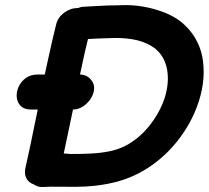

<svg xmlns="http://www.w3.org/2000/svg" viewBox="-20 -749 835 768"><path d="M151 -1Q175 -3 231 -2Q292 -1 324 -3Q446 -10 533 -55Q620 -100 685 -179Q748 -257 776 -346Q805 -438 789 -523Q772 -606 704 -662Q674 -685 635 -700Q558 -729 482 -728.5Q406 -728 331 -723Q321 -722 316 -722Q304 -722 292 -717Q262 -717 237 -698.5Q212 -680 205 -653Q190 -595 159 -451H132Q103 -451 83.5 -437Q64 -423 54.5 -402Q45 -381 47 -360Q49 -339 63 -325Q77 -311 103 -311H131Q96 -138 81 -74Q77 -52 86 -35Q95 -18 116 -11Q131 0 151 -1ZM261 -133Q245 -135 235 -135Q244 -176 272 -311Q294 -311 312.5 -323.5Q331 -336 343 -354.5Q355 -373 356.5 -393.5Q358 -414 344 -430Q328 -450 300 -451Q323 -560 332 -593Q390 -596 438 -597Q486 -598 529 -588Q571 -577 599 -556Q638 -525 648 -472.5Q658 -420 639 -358Q619 -298 577.5 -246Q536 -194 482 -166Q430 -139 345 -135Q317 -133 261 -133Z"/></svg>

Font: Balsamiq Sans
Style: Bold Italic
Weight: 700
Italic angle: -12°
Designer: Michael Angeles
Foundry: Balsamiq SRL
Version: Version 1.020; ttfautohint (v1.8.4.7-5d5b);gftools[0.9.26]